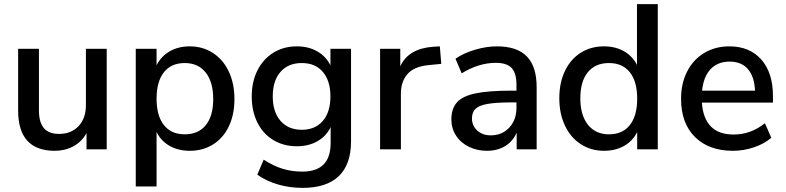

<svg xmlns="http://www.w3.org/2000/svg" viewBox="-20 -725 3813 932"><path d="M498 -488V0H400V-79Q377 -37 336.5 -15Q296 7 246 7Q68 7 68 -189V-488H169V-190Q169 -131 193 -103Q217 -75 267 -75Q326 -75 361.5 -113Q397 -151 397 -214V-488Z M1118 -244Q1118 -169 1091 -112Q1064 -55 1014.5 -24Q965 7 901 7Q846 7 804 -16.5Q762 -40 740 -84V180H639V-488H740V-408Q762 -452 804 -476Q846 -500 901 -500Q964 -500 1013.5 -468Q1063 -436 1090.5 -378Q1118 -320 1118 -244ZM1015 -244Q1015 -327 978.5 -373Q942 -419 877 -419Q811 -419 775.5 -374Q740 -329 740 -246Q740 -163 775.5 -118Q811 -73 877 -73Q943 -73 979 -117.5Q1015 -162 1015 -244Z M1684 -488V-39Q1684 73 1624.5 130Q1565 187 1449 187Q1386 187 1329.5 170.5Q1273 154 1229 123L1260 50Q1308 81 1352.5 94.5Q1397 108 1448 108Q1585 108 1585 -31V-108Q1564 -64 1521 -39.5Q1478 -15 1421 -15Q1357 -15 1307 -45Q1257 -75 1229.5 -130Q1202 -185 1202 -257Q1202 -329 1230 -384Q1258 -439 1307.5 -469.5Q1357 -500 1421 -500Q1477 -500 1519.5 -476Q1562 -452 1584 -408V-488ZM1584 -257Q1584 -332 1547.5 -375.5Q1511 -419 1445 -419Q1379 -419 1341.5 -376Q1304 -333 1304 -257Q1304 -181 1342 -138Q1380 -95 1445 -95Q1510 -95 1547 -138Q1584 -181 1584 -257Z M2122 -415 2061 -409Q1989 -402 1957.5 -365Q1926 -328 1926 -271V0H1825V-488H1923V-403Q1962 -489 2082 -498L2115 -500Z M2585 -302V0H2488V-81Q2469 -38 2431.5 -15.5Q2394 7 2344 7Q2296 7 2256 -12.5Q2216 -32 2193.5 -67Q2171 -102 2171 -145Q2171 -198 2198.5 -228.5Q2226 -259 2289.5 -272Q2353 -285 2464 -285H2487V-314Q2487 -370 2463.5 -395Q2440 -420 2387 -420Q2304 -420 2221 -369L2191 -440Q2230 -467 2285.5 -483.5Q2341 -500 2392 -500Q2490 -500 2537.5 -451Q2585 -402 2585 -302ZM2487 -202V-228H2469Q2391 -228 2349 -221Q2307 -214 2289 -197.5Q2271 -181 2271 -150Q2271 -115 2296.5 -91.5Q2322 -68 2362 -68Q2417 -68 2452 -105.5Q2487 -143 2487 -202Z M3173 -705V0H3073V-84Q3051 -40 3009 -16.5Q2967 7 2912 7Q2849 7 2799.5 -25Q2750 -57 2722.5 -115Q2695 -173 2695 -248Q2695 -324 2722.5 -381Q2750 -438 2799 -469Q2848 -500 2912 -500Q2967 -500 3008.5 -476.5Q3050 -453 3072 -410V-705ZM3073 -246Q3073 -329 3037.5 -374Q3002 -419 2936 -419Q2870 -419 2833.5 -374.5Q2797 -330 2797 -248Q2797 -166 2834 -119.5Q2871 -73 2936 -73Q3002 -73 3037.5 -118Q3073 -163 3073 -246Z M3732 -227H3387Q3398 -72 3541 -72Q3625 -72 3693 -127L3724 -56Q3690 -27 3640 -10Q3590 7 3538 7Q3421 7 3353.5 -60Q3286 -127 3286 -245Q3286 -320 3315.5 -378Q3345 -436 3398.5 -468Q3452 -500 3520 -500Q3619 -500 3675.5 -436Q3732 -372 3732 -259ZM3388 -285H3645Q3642 -353 3610.5 -389.5Q3579 -426 3522 -426Q3464 -426 3429.5 -389.5Q3395 -353 3388 -285Z"/></svg>

Font: wassup Sans
Style: Medium
Weight: 600
Version: Version 2.001